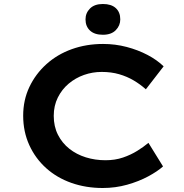

<svg xmlns="http://www.w3.org/2000/svg" viewBox="-20 -931 922 961"><path d="M494 10Q410 10 337.5 -15.5Q265 -41 211 -89.5Q157 -138 126.5 -205Q96 -272 96 -352Q96 -430 127 -495.5Q158 -561 212.5 -610Q267 -659 339.5 -685Q412 -711 496 -711Q557 -711 614 -696Q671 -681 718.5 -656Q766 -631 799 -599L710 -484Q682 -509 649 -528.5Q616 -548 576.5 -559.5Q537 -571 489 -571Q443 -571 400.5 -556Q358 -541 324 -512.5Q290 -484 269.5 -443Q249 -402 249 -351Q249 -298 270 -256.5Q291 -215 327 -186.5Q363 -158 409.5 -143.5Q456 -129 508 -129Q556 -129 595.5 -142.5Q635 -156 667 -176Q699 -196 723 -216L796 -98Q768 -73 721.5 -48Q675 -23 616.5 -6.5Q558 10 494 10ZM495 -757Q453 -757 430.5 -778Q408 -799 408 -834Q408 -866 430.5 -888.5Q453 -911 495 -911Q537 -911 559.5 -890.5Q582 -870 582 -834Q582 -803 559.5 -780Q537 -757 495 -757Z"/></svg>

Font: Lexend Mega SemiBold
Style: Regular
Weight: 600
Designer: Bonnie Shaver-Troup, Thomas Jockin
Foundry: Lexend
Version: Version 1.007